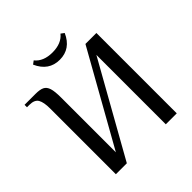

<svg xmlns="http://www.w3.org/2000/svg" viewBox="-212 -960 1115 1115"><g transform="rotate(-45 346.0 -402.5)"><path d="M106 -540Q106 -591 92 -615.5Q78 -640 36 -640H16V-660H106Q143 -660 161.5 -650.5Q180 -641 188 -616Q196 -591 196 -540V-90L516 -660H606V0H516V-570L196 0H106ZM216 -790 236 -805Q272 -760 346 -760Q420 -760 456 -805L476 -790Q436 -700 346 -700Q256 -700 216 -790Z"/></g></svg>

Font: Philosopher
Style: Regular
Weight: 400
Designer: Jovanny Lemonad
Foundry: Jovanny Lemonad
Version: Version 2.000